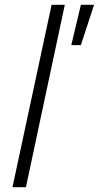

<svg xmlns="http://www.w3.org/2000/svg" viewBox="-20 -780 412 800"><path d="M32 0 195 -760H250L88 0ZM277 -592 317 -760H372L317 -592Z"/></svg>

Font: Be Vietnam Pro ExtraLight
Style: Italic
Weight: 200
Italic angle: -12°
Designer: Lam Bao, Tony Le, Vietanh Nguyen
Foundry: Yellow Type Foundry
Version: Version 1.002; ttfautohint (v1.8.3)